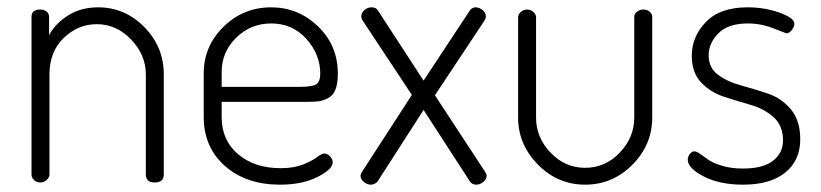

<svg xmlns="http://www.w3.org/2000/svg" viewBox="-20 -498 2240 524"><path d="M115 -295V-22Q115 -14 107.5 -7Q100 0 90 0Q80 0 73 -6.5Q66 -13 66 -22V-452Q66 -472 90 -472Q100 -472 107 -466.5Q114 -461 114 -452V-402Q131 -434 166 -456Q201 -478 248 -478Q321 -478 374 -424Q427 -370 427 -295V-22Q427 0 402 0Q378 0 378 -22V-295Q378 -348 338 -390Q298 -432 244 -432Q193 -432 154 -394.5Q115 -357 115 -295Z M720 -478Q794 -478 848 -426Q902 -374 902 -297Q902 -270 895.5 -253.5Q889 -237 875 -230Q861 -223 849.5 -221.5Q838 -220 817 -220H585V-178Q585 -115 630 -77Q675 -39 746 -39Q782 -39 807 -49Q832 -59 845 -69Q858 -79 865 -79Q874 -79 881 -71Q888 -63 888 -55Q888 -36 846.5 -15Q805 6 744 6Q652 6 594 -45Q536 -96 536 -179V-298Q536 -372 590 -425Q644 -478 720 -478ZM585 -261H798Q832 -261 843 -268Q854 -275 854 -297Q854 -350 816 -392Q778 -434 720 -434Q664 -434 624.5 -395Q585 -356 585 -302Z M964 -18Q964 -23 968 -29L1104 -239L969 -443Q966 -448 966 -453Q966 -463 974.5 -470.5Q983 -478 994 -478Q1006 -478 1011 -470L1136 -278L1262 -469Q1268 -478 1278 -478Q1288 -478 1297 -470.5Q1306 -463 1306 -453Q1306 -448 1303 -443L1167 -238L1304 -29Q1308 -23 1308 -18Q1308 -9 1299 -1.5Q1290 6 1280 6Q1269 6 1263 -2L1136 -198L1010 -2Q1002 6 992 6Q982 6 973 -1.5Q964 -9 964 -18Z M1394 -177V-451Q1394 -459 1401.5 -465.5Q1409 -472 1419 -472Q1428 -472 1435.5 -465.5Q1443 -459 1443 -451V-177Q1443 -123 1482.5 -81.5Q1522 -40 1577 -40Q1632 -40 1671.5 -81.5Q1711 -123 1711 -177V-452Q1711 -460 1718.5 -466Q1726 -472 1736 -472Q1746 -472 1753 -466Q1760 -460 1760 -452V-177Q1760 -103 1706 -48.5Q1652 6 1577 6Q1502 6 1448 -49Q1394 -104 1394 -177Z M2007 -38Q2063 -38 2090 -59.5Q2117 -81 2117 -115Q2117 -155 2091.5 -178Q2066 -201 2029.5 -211.5Q1993 -222 1956 -234Q1919 -246 1893.5 -273Q1868 -300 1868 -346Q1868 -398 1906.5 -438Q1945 -478 2020 -478Q2067 -478 2107.5 -463.5Q2148 -449 2148 -433Q2148 -425 2141 -416Q2134 -407 2126 -407Q2125 -407 2091 -420.5Q2057 -434 2021 -434Q1967 -434 1940.5 -407Q1914 -380 1914 -347Q1914 -313 1939.5 -294Q1965 -275 2002 -265Q2039 -255 2076 -242.5Q2113 -230 2138.5 -199.5Q2164 -169 2164 -118Q2164 -60 2123 -27Q2082 6 2008 6Q1944 6 1900.5 -16.5Q1857 -39 1857 -62Q1857 -70 1862.5 -77.5Q1868 -85 1875 -85Q1881 -85 1891.5 -77.5Q1902 -70 1914 -61.5Q1926 -53 1951 -45.5Q1976 -38 2007 -38Z"/></svg>

Font: Dosis
Style: Light
Weight: 300
Designer: Edgar Tolentino, Pablo Impallari, Igino Marini
Foundry: Edgar Tolentino, Pablo Impallari, Igino Marini
Version: Version 1.007